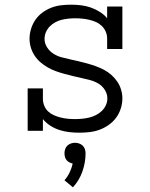

<svg xmlns="http://www.w3.org/2000/svg" viewBox="-20 -558 640 819"><path d="M318 8Q296 8 275 5.5Q254 3 233.5 -3.5Q213 -10 194.5 -22Q176 -34 163 -50V0H98V-181H163V-136Q163 -121 169 -106.5Q175 -92 186 -82Q197 -72 211 -66Q225 -60 239.5 -56.5Q254 -53 269 -51.5Q284 -50 299 -50Q299 -50 299.5 -50Q300 -50 300 -50Q315 -50 330.5 -51.5Q346 -53 360.5 -56.5Q375 -60 389 -67Q403 -74 414 -84.5Q425 -95 431.5 -109Q438 -123 438 -138Q438 -157 427.5 -174Q417 -191 400.5 -201Q384 -211 365.5 -216Q347 -221 328.5 -225Q310 -229 291.5 -233.5Q273 -238 254.5 -243Q236 -248 218 -254.5Q200 -261 183.5 -270.5Q167 -280 152.5 -292.5Q138 -305 127.5 -321Q117 -337 111.5 -355.5Q106 -374 106 -393Q106 -414 112.5 -435Q119 -456 131 -473.5Q143 -491 160.5 -504Q178 -517 198.5 -525Q219 -533 240.5 -535.5Q262 -538 283 -538Q304 -538 325.5 -535.5Q347 -533 367 -526Q387 -519 405.5 -507.5Q424 -496 437 -480V-530H502V-349H437V-394Q437 -409 431 -423Q425 -437 414 -447.5Q403 -458 389.5 -464Q376 -470 361 -473.5Q346 -477 331 -478.5Q316 -480 301 -480Q287 -480 272 -478.5Q257 -477 243 -473.5Q229 -470 216 -463Q203 -456 192.5 -445.5Q182 -435 176 -421Q170 -407 170 -392Q170 -373 180.5 -356.5Q191 -340 207 -329.5Q223 -319 241.5 -314Q260 -309 278.5 -305Q297 -301 316 -296.5Q335 -292 353 -287Q371 -282 389 -275.5Q407 -269 424 -260Q441 -251 455.5 -238Q470 -225 480.5 -209.5Q491 -194 496.5 -175.5Q502 -157 502 -138Q502 -116 495 -94.5Q488 -73 475 -55.5Q462 -38 443.5 -25Q425 -12 404.5 -4.5Q384 3 362 5.5Q340 8 318 8ZM291 241 255 211Q268 196 277 177.5Q286 159 290 140Q290 140 290 140Q290 140 290 140Q283 138 276 134.5Q269 131 264 125Q259 119 257 111Q255 103 255 96Q255 87 258 78Q261 69 267.5 63Q274 57 282.5 54Q291 51 300 51Q309 51 317.5 54Q326 57 332.5 63Q339 69 342 78Q345 87 345 96Q345 135 331.5 173.5Q318 212 291 241Z"/></svg>

Font: Iosevka Curly Slab LtEx
Style: Regular
Weight: 300
Width: 7
Monospace: yes
Designer: Belleve Invis
Foundry: Belleve Invis
Version: Version 11.1.0; ttfautohint (v1.8.3)